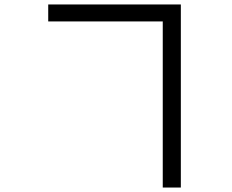

<svg xmlns="http://www.w3.org/2000/svg" viewBox="-20 -790 1040 860"><path d="M709 -694V50H790V-770H196V-694Z"/></svg>

Font: Noto Sans Japanese Regular
Style: Regular
Weight: 400
Designer: Ryoko NISHIZUKA (kana & ideographs); Paul D. Hunt (Latin, Greek & Cyrillic); Wenlong ZHANG (bopomofo); Sandoll Communica
Foundry: Adobe Systems Incorporated
Version: Version 1.000;PS 1;hotconv 1.0.78;makeotf.lib2.5.61930